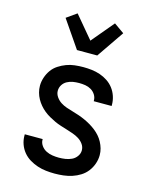

<svg xmlns="http://www.w3.org/2000/svg" viewBox="-117 -849 734 933"><g transform="rotate(15 250.0 -382.5)"><path d="M249 8Q227 8 205 5.5Q183 3 162 -4Q141 -11 122 -22.5Q103 -34 89 -51Q75 -68 67.5 -89Q60 -110 60 -132V-139H150V-136Q150 -120 160 -106Q170 -92 185 -84.5Q200 -77 216.5 -74.5Q233 -72 249 -72Q265 -72 281.5 -74.5Q298 -77 313 -84Q328 -91 338 -105Q348 -119 348 -135Q348 -152 338 -166Q328 -180 313.5 -189Q299 -198 283 -203.5Q267 -209 251 -214Q235 -219 219 -224Q203 -229 188 -236Q173 -243 158 -251.5Q143 -260 130 -270.5Q117 -281 106 -294Q95 -307 87 -321.5Q79 -336 74.5 -352.5Q70 -369 70 -386Q70 -407 77 -428Q84 -449 96.5 -466.5Q109 -484 127.5 -496Q146 -508 166 -515.5Q186 -523 207.5 -525.5Q229 -528 251 -528Q272 -528 293.5 -525.5Q315 -523 335.5 -516Q356 -509 374 -497Q392 -485 405 -468Q418 -451 425 -430Q432 -409 432 -388V-381H342V-384Q342 -400 333.5 -413.5Q325 -427 311.5 -435Q298 -443 282.5 -445.5Q267 -448 251 -448Q235 -448 220 -445.5Q205 -443 191 -435.5Q177 -428 168.5 -414.5Q160 -401 160 -385Q160 -369 170 -354.5Q180 -340 194 -331Q208 -322 224 -316.5Q240 -311 256 -306.5Q272 -302 288 -296.5Q304 -291 319.5 -284Q335 -277 349.5 -268.5Q364 -260 377.5 -249.5Q391 -239 402 -226.5Q413 -214 421 -199Q429 -184 433.5 -168Q438 -152 438 -135Q438 -113 430.5 -91.5Q423 -70 409.5 -52.5Q396 -35 377 -23Q358 -11 336.5 -4Q315 3 293 5.5Q271 8 249 8ZM199 -600 105 -737 156 -773 250 -661 344 -773 395 -737 301 -600Z"/></g></svg>

Font: Iosevka Fixed Medium
Style: Regular
Weight: 500
Monospace: yes
Designer: Belleve Invis
Foundry: Belleve Invis
Version: Version 32.3.0